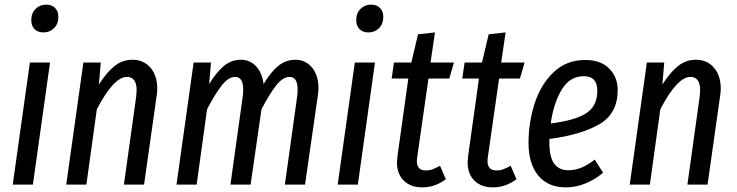

<svg xmlns="http://www.w3.org/2000/svg" viewBox="-20 -797 3180 829"><path d="M196 -527 122 0H35L109 -527ZM115 -710Q115 -740 133.5 -758.5Q152 -777 179 -777Q204 -777 218 -762.5Q232 -748 232 -724Q232 -694 213.5 -675.5Q195 -657 168 -657Q143 -657 129 -671.5Q115 -686 115 -710Z M659 -414Q659 -399 656 -381L602 0H515L568 -380Q570 -400 570 -407Q570 -465 528 -465Q471 -465 398 -325L353 0H266L340 -527H415L407 -432Q440 -484 474 -511.5Q508 -539 552 -539Q600 -539 629.5 -505Q659 -471 659 -414Z M1355 -415Q1355 -400 1352 -382L1297 0H1210L1263 -380Q1265 -392 1265 -411Q1265 -465 1230 -465Q1201 -465 1171.5 -427Q1142 -389 1109 -325L1062 0H975L1028 -380Q1030 -392 1030 -411Q1030 -465 995 -465Q966 -465 936.5 -427Q907 -389 874 -325L829 0H742L816 -527H891L883 -434Q914 -485 946.5 -512Q979 -539 1020 -539Q1059 -539 1085.5 -511Q1112 -483 1118 -434Q1149 -486 1181.5 -512.5Q1214 -539 1255 -539Q1299 -539 1327 -505.5Q1355 -472 1355 -415Z M1599 -527 1525 0H1438L1512 -527ZM1518 -710Q1518 -740 1536.5 -758.5Q1555 -777 1582 -777Q1607 -777 1621 -762.5Q1635 -748 1635 -724Q1635 -694 1616.5 -675.5Q1598 -657 1571 -657Q1546 -657 1532 -671.5Q1518 -686 1518 -710Z M1781 -116Q1780 -111 1780 -101Q1780 -61 1819 -61Q1834 -61 1847.5 -66Q1861 -71 1880 -81L1905 -23Q1858 12 1803 12Q1753 12 1723.5 -17Q1694 -46 1694 -96Q1694 -104 1696 -122L1743 -458H1671L1681 -527H1756L1785 -649L1858 -657L1839 -527H1940L1920 -458H1830Z M2086 -116Q2085 -111 2085 -101Q2085 -61 2124 -61Q2139 -61 2152.5 -66Q2166 -71 2185 -81L2210 -23Q2163 12 2108 12Q2058 12 2028.5 -17Q1999 -46 1999 -96Q1999 -104 2001 -122L2048 -458H1976L1986 -527H2061L2090 -649L2163 -657L2144 -527H2245L2225 -458H2135Z M2352 -197V-183Q2352 -118 2373 -90Q2394 -62 2433 -62Q2463 -62 2490 -73Q2517 -84 2548 -108L2584 -51Q2507 12 2423 12Q2346 12 2304 -39Q2262 -90 2262 -181Q2262 -267 2288 -349Q2314 -431 2369.5 -484.5Q2425 -538 2507 -538Q2574 -538 2610.5 -501Q2647 -464 2647 -408Q2647 -307 2568.5 -261Q2490 -215 2352 -197ZM2358 -264Q2463 -277 2511 -308Q2559 -339 2559 -405Q2559 -468 2501 -468Q2440 -468 2405 -409.5Q2370 -351 2358 -264Z M3092 -414Q3092 -399 3089 -381L3035 0H2948L3001 -380Q3003 -400 3003 -407Q3003 -465 2961 -465Q2904 -465 2831 -325L2786 0H2699L2773 -527H2848L2840 -432Q2873 -484 2907 -511.5Q2941 -539 2985 -539Q3033 -539 3062.5 -505Q3092 -471 3092 -414Z"/></svg>

Font: Fira Sans Extra Condensed
Style: Italic
Weight: 400
Width: 3
Italic angle: -8°
Designer: Carrois Corporate & Edenspiekermann AG
Foundry: Carrois Corporate GbR & Edenspiekermann AG
Version: Version 4.203